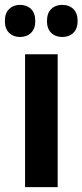

<svg xmlns="http://www.w3.org/2000/svg" viewBox="-37 -769 339 789"><path d="M200 0H66V-546H200ZM-17 -682Q-17 -715 0.5 -732Q18 -749 45 -749Q73 -749 90.5 -732Q108 -715 108 -682Q108 -651 90.5 -634Q73 -617 45 -617Q18 -617 0.5 -634Q-17 -651 -17 -682ZM156 -682Q156 -715 173.5 -732Q191 -749 219 -749Q247 -749 264.5 -732Q282 -715 282 -682Q282 -651 264.5 -634Q247 -617 219 -617Q191 -617 173.5 -634Q156 -651 156 -682Z"/></svg>

Font: Noto Sans Tamil Condensed
Style: Bold
Weight: 700
Width: 3
Designer: Jelle Bosma - Monotype Design Team
Foundry: Monotype Imaging Inc.
Version: Version 2.004; ttfautohint (v1.8.4.7-5d5b)